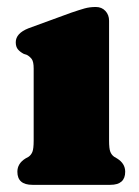

<svg xmlns="http://www.w3.org/2000/svg" viewBox="-20 -516 388 536"><path d="M284.5 -458V-123.5Q284.5 -101 288 -92.2Q291.5 -83.5 298.5 -78.5L307 -73.5Q329.5 -59.5 329.5 -36.5Q329.5 0 288 0H70.5Q28.5 0 28.5 -36.5Q28.5 -59.5 51 -73.5L60 -78.5Q67 -83.5 70.5 -92.2Q74 -101 74 -123.5V-324.5Q74 -343.5 68.8 -350.8Q63.5 -358 55.5 -362.5L46.5 -365.5Q36 -371 30 -378.2Q24 -385.5 24 -398Q24 -423 59.5 -437L178.5 -480.5Q202 -488.5 216.2 -492.5Q230.5 -496.5 247.5 -496.5Q264 -496.5 274.2 -485.5Q284.5 -474.5 284.5 -458Z"/></svg>

Font: Fraunces 9pt S050 Black
Style: Regular
Weight: 900
Version: Version 1.000; ttfautohint (v1.8.3)